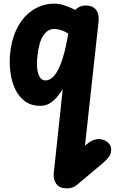

<svg xmlns="http://www.w3.org/2000/svg" viewBox="-20 -571 631 1054"><path d="M201 10Q151 10 117 -15.2Q83 -40.5 63.2 -82.2Q43.5 -124 37 -175Q30.5 -226 35.5 -277Q45 -365.5 79.5 -426.8Q114 -488 166 -519.5Q218 -551 279 -551Q305 -551 335.2 -541Q365.5 -531 393 -516.5L394.5 -518Q406 -529.5 419.8 -535.2Q433.5 -541 449.5 -541Q487.5 -541 506.5 -517.8Q525.5 -494.5 521 -452.5L446.5 229L457 220Q476 204 493.8 197.8Q511.5 191.5 526 192.5Q555.5 194.5 575 213.8Q594.5 233 589.5 262.5Q587.5 277 575.8 292.5Q564 308 547 322.5L401 445Q379.5 463 348 463Q307 463 289.2 438.8Q271.5 414.5 275 381L324.5 -82Q311 -60 293.2 -38.8Q275.5 -17.5 253 -3.8Q230.5 10 201 10ZM185.5 -262.5Q181 -223 184.5 -193Q188 -163 199.5 -146.2Q211 -129.5 229.5 -129.5Q247.5 -129.5 264.8 -143Q282 -156.5 298 -186.2Q314 -216 328.2 -264.8Q342.5 -313.5 354.5 -383.5L355 -386.5Q331.5 -401 312.2 -406.5Q293 -412 277.5 -412Q241.5 -412 217.2 -375.2Q193 -338.5 185.5 -262.5Z"/></svg>

Font: Edu SA Hand
Style: Bold
Weight: 700
Designer: Tina and Corey Anderson, Eben Sorkin, Mirko Velimirovic
Foundry: Google for Education
Version: Version 2.000